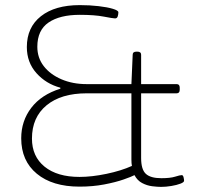

<svg xmlns="http://www.w3.org/2000/svg" viewBox="-20 -725 780 751"><path d="M291 5Q185 5 124 -45.5Q63 -96 63 -184Q63 -252 102.5 -303.5Q142 -355 216 -378V-382Q160 -397 122.5 -439Q85 -481 85 -541Q85 -618 140 -661.5Q195 -705 292 -705Q331 -705 365.5 -701Q400 -697 421.5 -690.5Q443 -684 443 -677Q443 -669 440.5 -661Q438 -653 430 -653Q422 -653 386 -660Q350 -667 292 -667Q214 -667 170 -637Q126 -607 126 -542Q126 -499 151 -466.5Q176 -434 220 -415Q264 -396 319 -396H494L499 -511Q499 -523 514 -523H517Q532 -523 532 -511V-396H671Q683 -396 683 -382V-374Q683 -360 671 -360H532V-107Q532 -62 550.5 -45Q569 -28 611 -28Q646 -28 665 -34Q684 -40 691 -40Q696 -40 698 -31.5Q700 -23 700 -18Q700 -12 685.5 -6.5Q671 -1 650 2.5Q629 6 610 6Q596 6 575.5 3.5Q555 1 536 -9Q517 -19 506 -40Q495 -34 463.5 -23Q432 -12 387.5 -3.5Q343 5 291 5ZM291 -33Q339 -33 396.5 -45Q454 -57 496 -76Q494 -86 494 -101V-360H319Q219 -360 162 -313Q105 -266 105 -183Q105 -113 154.5 -73Q204 -33 291 -33Z"/></svg>

Font: Asap Expanded Thin
Style: Regular
Weight: 100
Width: 7
Designer: Pablo Cosgaya
Foundry: Omnibus-Type
Version: Version 3.001; ttfautohint (v1.8.4.7-5d5b)